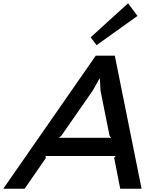

<svg xmlns="http://www.w3.org/2000/svg" viewBox="-74 -1149 966 1169"><path d="M763 -1052 514 -874 478 -922 706 -1129ZM788 0H658L621 -188L630 -199H202L206 -188L76 0H-54L509 -810H625ZM603 -310 593 -322 538 -597 534 -671H532L491 -598L299 -322L284 -310Z"/></svg>

Font: TypoPRO Sinkin Sans
Style: 500 Medium Italic
Weight: 500
Italic angle: -112°
Designer: Keith Bates
Foundry: K-Type
Version: Sinkin Sans (version 1.0)  by Keith Bates   •   © 2014   www